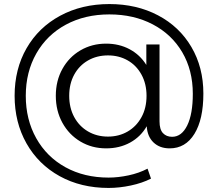

<svg xmlns="http://www.w3.org/2000/svg" viewBox="-20 -726 1073 946"><path d="M982 -265Q982 -138 938 -66.5Q894 5 816 5Q767 5 736.5 -24Q706 -53 703 -104Q673 -52 621 -23.5Q569 5 503 5Q433 5 376.5 -28.5Q320 -62 287.5 -121Q255 -180 255 -254Q255 -328 287.5 -386.5Q320 -445 376.5 -478Q433 -511 503 -511Q567 -511 618.5 -483.5Q670 -456 701 -406V-507H766V-128Q766 -88 783 -70Q800 -52 828 -52Q875 -52 902.5 -108Q930 -164 930 -264Q930 -380 878 -468.5Q826 -557 732.5 -606Q639 -655 519 -655Q398 -655 304.5 -604.5Q211 -554 159 -462.5Q107 -371 107 -254Q107 -137 158.5 -45Q210 47 302.5 98Q395 149 515 149Q562 149 613.5 138Q665 127 707 105L724 154Q681 176 624.5 188Q568 200 515 200Q379 200 274 142Q169 84 110.5 -19.5Q52 -123 52 -254Q52 -386 111 -488.5Q170 -591 276.5 -648.5Q383 -706 519 -706Q653 -706 758.5 -650.5Q864 -595 923 -494.5Q982 -394 982 -265ZM702 -254Q702 -313 677 -358.5Q652 -404 609 -428.5Q566 -453 512 -453Q457 -453 413.5 -428Q370 -403 345.5 -358Q321 -313 321 -254Q321 -195 345.5 -149.5Q370 -104 413.5 -78.5Q457 -53 512 -53Q566 -53 609 -78Q652 -103 677 -148.5Q702 -194 702 -254Z"/></svg>

Font: APTA Sans Regular
Style: Regular
Weight: 400
Version: Version 7.200